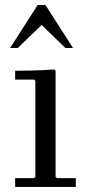

<svg xmlns="http://www.w3.org/2000/svg" viewBox="-20 -740 360 760"><path d="M205 -35H280V0H40V-35H115L120 -40V-420L115 -425H40V-460Q66 -460 91.5 -460.5Q117 -461 143 -462Q169 -463 195 -465L200 -460V-40ZM20 -550 129 -720H160L269 -550H239L113 -672H177L50 -550Z"/></svg>

Font: Brygada 1918
Style: Regular
Weight: 400
Designer: Mateusz Machalski | Borys Kosmynka | Przemek Hoffer
Foundry: NIEPODLEGLA 2018
Version: Version 3.006